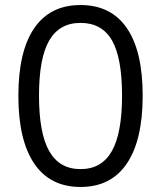

<svg xmlns="http://www.w3.org/2000/svg" viewBox="-20 -734 640 763"><path d="M53 -353Q53 -530 116 -622Q179 -714 300 -714Q421 -714 484 -622.5Q547 -531 547 -354Q547 -177 484 -84Q421 9 300 9Q179 9 116 -84Q53 -177 53 -353ZM465 -354Q465 -504 425 -573.5Q385 -643 300 -643Q216 -643 175.5 -573Q135 -503 135 -354Q135 -205 175.5 -133.5Q216 -62 300 -62Q384 -62 424.5 -133.5Q465 -205 465 -354Z"/></svg>

Font: Nunito
Style: Regular
Weight: 400
Designer: Vernon Adams
Foundry: Vernon Adams
Version: Version 3.602